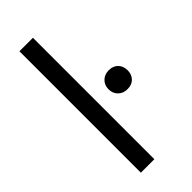

<svg xmlns="http://www.w3.org/2000/svg" viewBox="-236 -772 815 815"><g transform="rotate(-45 172.0 -364.5)"><path d="M76.1 0V-729H157.1V0ZM287 -290.6Q261.4 -290.6 245.4 -306.6Q229.3 -322.7 229.3 -347.3Q229.3 -371.9 245.4 -387.9Q261.4 -404 287 -404Q313.9 -404 328.9 -387.9Q344 -371.9 344 -347.3Q344 -322.7 328.9 -306.6Q313.9 -290.6 287 -290.6Z"/></g></svg>

Font: Mona Sans ExtraLight
Style: Regular
Weight: 200
Designer: Deni Anggara
Foundry: GitHub
Version: Version 2.000